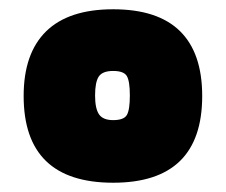

<svg xmlns="http://www.w3.org/2000/svg" viewBox="-20 -679 487 414"><path d="M31 -472Q31 -564 79.5 -611.5Q128 -659 224 -659Q320 -659 368 -612Q416 -565 416 -472Q416 -285 224 -285Q31 -285 31 -472ZM260 -473Q260 -504 253.5 -515Q247 -526 224 -526Q201 -526 193 -514Q185 -502 185 -473Q185 -445 193.5 -432.5Q202 -420 224 -420Q247 -420 253.5 -431Q260 -442 260 -473Z"/></svg>

Font: Cairo Black
Style: Regular
Weight: 900
Designer: Mohamed Gaber, the designers of Titillium
Foundry: Kief Type Foundry
Version: Version 2.009; ttfautohint (v1.5.33-1714) -l 8 -r 50 -G 200 